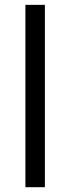

<svg xmlns="http://www.w3.org/2000/svg" viewBox="-20 -780 293 800"><path d="M167 0H85.9V-759.8H167Z"/></svg>

Font: f04975060
Style: Regular
Weight: 400
Foundry: Ascender Corporation
Version: Version 1.10